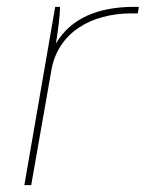

<svg xmlns="http://www.w3.org/2000/svg" viewBox="-20 -540 430 560"><path d="M51 0H71L130 -336C149 -443 243 -501 365 -501H382L385 -520H371C265 -520 186 -486 143 -413C150 -455 155 -496 155 -520H141Z"/></svg>

Font: Fixel Display Thin
Style: Italic
Weight: 100
Italic angle: -10°
Designer: AlfaBravo + MacPaw
Foundry: Kyrylo Tkachov, Marchela Mozhyna, Serhii Makarenko, Maria Weinstein, Zakhar Kryvoshyya
Version: Version 1.210;Glyphs 3.2 (3217)